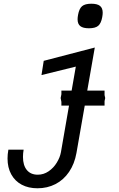

<svg xmlns="http://www.w3.org/2000/svg" viewBox="-20 -812 640 1032"><path d="M103.5 31.5Q103.5 76.5 124.2 101.8Q145 127 183 127Q214.5 127 241.2 108.8Q268 90.5 285.2 62.2Q302.5 34 307.5 6L351 -244.5H310V-264L306 -285L310 -305.5V-325H365L387.5 -454L203 -408.5L215 -485L489.5 -556.5L449 -325H542V-301L545.5 -285L542 -268.5V-244.5H435.5L391 10Q380.5 69 351.2 112Q322 155 278.2 177.5Q234.5 200 181.5 200Q133 200 96.8 180.8Q60.5 161.5 40.5 125.2Q20.5 89 20.5 39.5Q20.5 17.5 25 -7.5H107Q103.5 12 103.5 31.5ZM397 -708.5Q397 -718 399.5 -732Q405.5 -765.5 421.2 -778.8Q437 -792 471 -792Q502.5 -792 517.2 -780.5Q532 -769 532 -743.5Q532 -734 529.5 -720Q523.5 -686.5 507.8 -673.2Q492 -660 458 -660Q426.5 -660 411.8 -671.5Q397 -683 397 -708.5Z"/></svg>

Font: JuliaMono Italic
Style: Regular
Weight: 400
Italic angle: -9°
Monospace: yes
Designer: cormullion
Foundry: corm
Version: Version 0.049; ttfautohint (v1.8.4)